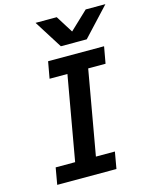

<svg xmlns="http://www.w3.org/2000/svg" viewBox="-139 -1054 901 1143"><g transform="rotate(-15 312.0 -482.5)"><path d="M86.5 -103H206.5L298 -622H188L206.5 -725H551.5L533 -622H426L334.5 -103H451.5L433.5 0H68.5ZM193.5 -965H324L390.5 -859L502.5 -965H624L462.5 -791.5H303Z"/></g></svg>

Font: JuliaMono BoldItalic
Style: Regular
Weight: 700
Italic angle: -9°
Monospace: yes
Designer: cormullion
Foundry: corm
Version: Version 0.049; ttfautohint (v1.8.4)